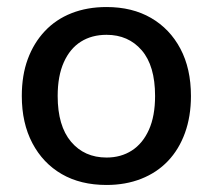

<svg xmlns="http://www.w3.org/2000/svg" viewBox="-20 -517 605 546"><path d="M283 9Q209 9 155.5 -22Q102 -53 72 -110Q42 -167 42 -244Q42 -303 59 -349Q76 -395 107.5 -428.5Q139 -462 183.5 -479.5Q228 -497 283 -497Q356 -497 409.5 -466Q463 -435 493 -378.5Q523 -322 523 -244Q523 -186 506 -139Q489 -92 457.5 -59Q426 -26 381.5 -8.5Q337 9 283 9ZM283 -69Q324 -69 355 -89Q386 -109 403.5 -148Q421 -187 421 -244Q421 -330 383 -374Q345 -418 283 -418Q241 -418 210 -398.5Q179 -379 161.5 -340Q144 -301 144 -244Q144 -159 182 -114Q220 -69 283 -69Z"/></svg>

Font: Nunito SemiBold
Style: Regular
Weight: 600
Designer: Vernon Adams
Foundry: Vernon Adams
Version: Version 3.602